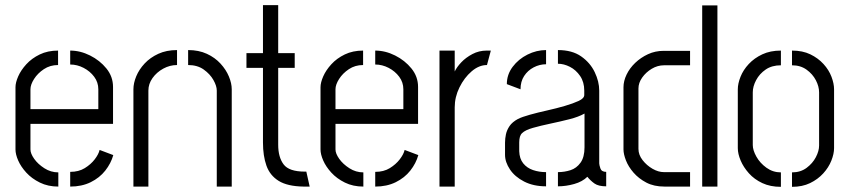

<svg xmlns="http://www.w3.org/2000/svg" viewBox="-20 -723 3288 744"><path d="M206 0Q166 0 134.5 -15.5Q103 -31 82 -54Q61 -77 50.5 -101Q40 -125 40 -144V-385Q40 -403 50.5 -427Q61 -451 82 -474Q103 -497 134 -512Q165 -527 205 -527V-471Q174 -471 150 -455Q126 -439 112 -417Q98 -395 98 -377V-300H361V-377Q361 -404 345 -425.5Q329 -447 304 -460Q279 -473 252 -473V-527Q291 -527 329 -508Q367 -489 392.5 -457.5Q418 -426 418 -386V-243H98V-144Q98 -128 112.5 -107.5Q127 -87 152 -71Q177 -55 206 -55ZM252 0V-57Q285 -57 308.5 -71.5Q332 -86 347 -105.5Q362 -125 366 -142L419 -122Q410 -90 388 -62Q366 -34 331.5 -17Q297 0 252 0Z M497 -377Q497 -401 508 -427.5Q519 -454 540.5 -477Q562 -500 593.5 -514.5Q625 -529 666 -529V-471Q638 -471 612.5 -457Q587 -443 571 -420.5Q555 -398 555 -372V0H497ZM820 -372Q820 -390 807 -413Q794 -436 769.5 -453.5Q745 -471 709 -471V-529Q750 -529 781.5 -514.5Q813 -500 834.5 -476.5Q856 -453 867 -426.5Q878 -400 878 -377V0H820Z M1156 0Q1094 -1 1060 -22Q1026 -43 1012.5 -81Q999 -119 999 -171V-460H935V-517H999V-703H1058V-517H1122V-460H1058V-162Q1058 -114 1079 -86Q1100 -58 1161 -58H1167L1180 0Z M1388 0Q1348 0 1316.5 -15.5Q1285 -31 1264 -54Q1243 -77 1232.5 -101Q1222 -125 1222 -144V-385Q1222 -403 1232.5 -427Q1243 -451 1264 -474Q1285 -497 1316 -512Q1347 -527 1387 -527V-471Q1356 -471 1332 -455Q1308 -439 1294 -417Q1280 -395 1280 -377V-300H1543V-377Q1543 -404 1527 -425.5Q1511 -447 1486 -460Q1461 -473 1434 -473V-527Q1473 -527 1511 -508Q1549 -489 1574.5 -457.5Q1600 -426 1600 -386V-243H1280V-144Q1280 -128 1294.5 -107.5Q1309 -87 1334 -71Q1359 -55 1388 -55ZM1434 0V-57Q1467 -57 1490.5 -71.5Q1514 -86 1529 -105.5Q1544 -125 1548 -142L1601 -122Q1592 -90 1570 -62Q1548 -34 1513.5 -17Q1479 0 1434 0Z M1683 0V-527H1742V-446Q1750 -463 1767.5 -481.5Q1785 -500 1810.5 -513.5Q1836 -527 1866 -527Q1870 -527 1873.5 -527Q1877 -527 1882 -527L1867 -471Q1836 -471 1807.5 -446.5Q1779 -422 1760.5 -384.5Q1742 -347 1742 -307V0Z M2096 -1Q2047 -1 2011 -19.5Q1975 -38 1956 -66.5Q1937 -95 1937 -123V-170Q1937 -186 1940.5 -202.5Q1944 -219 1954.5 -234.5Q1965 -250 1987 -262Q2003 -270 2033.5 -278.5Q2064 -287 2100 -295Q2136 -303 2168.5 -312.5Q2201 -322 2222.5 -332Q2244 -342 2244 -355V-372Q2244 -405 2228 -428.5Q2212 -452 2188.5 -464Q2165 -476 2142 -476V-529Q2197 -529 2232 -504.5Q2267 -480 2284.5 -443.5Q2302 -407 2302 -372V-90Q2302 -84 2306.5 -70.5Q2311 -57 2329 -57V-1Q2299 -1 2283.5 -12Q2268 -23 2256 -38Q2237 -19 2205 -10Q2173 -1 2142 -1V-56Q2167 -56 2190.5 -63.5Q2214 -71 2229.5 -92.5Q2245 -114 2245 -152V-283Q2222 -270 2186.5 -261Q2151 -252 2113 -244Q2075 -236 2045 -227.5Q2015 -219 2003 -207Q1992 -197 1992 -171V-137Q1993 -108 2007.5 -90Q2022 -72 2045.5 -64Q2069 -56 2096 -56ZM1997 -377 1944 -397Q1944 -434 1966.5 -464Q1989 -494 2024 -511.5Q2059 -529 2096 -529V-474Q2071 -474 2048 -462Q2025 -450 2011 -428.5Q1997 -407 1997 -377Z M2555 0Q2514 0 2484.5 -15.5Q2455 -31 2435 -54Q2415 -77 2405.5 -101.5Q2396 -126 2396 -144V-385Q2396 -409 2408 -434Q2420 -459 2441.5 -479.5Q2463 -500 2491 -513Q2519 -526 2552 -526H2654V-470H2553Q2528 -470 2505.5 -456.5Q2483 -443 2468.5 -422.5Q2454 -402 2454 -380V-146Q2454 -123 2470 -102.5Q2486 -82 2508.5 -69Q2531 -56 2553 -56H2654V0ZM2701 0V-702H2760V0Z M3006 1Q2965 1 2934 -13.5Q2903 -28 2882 -51.5Q2861 -75 2850 -101Q2839 -127 2839 -149V-377Q2839 -399 2849.5 -425.5Q2860 -452 2881.5 -475Q2903 -498 2934 -512.5Q2965 -527 3006 -527V-470Q2971 -470 2947 -453.5Q2923 -437 2910 -412.5Q2897 -388 2897 -365V-161Q2897 -141 2911 -116Q2925 -91 2950 -73Q2975 -55 3006 -55ZM3049 1V-55Q3082 -55 3105.5 -72.5Q3129 -90 3141.5 -114Q3154 -138 3154 -159V-365Q3154 -388 3141.5 -412Q3129 -436 3105.5 -453Q3082 -470 3049 -470V-527Q3090 -527 3120 -512.5Q3150 -498 3171 -475Q3192 -452 3202 -425.5Q3212 -399 3212 -377V-149Q3212 -127 3201.5 -100.5Q3191 -74 3170 -51Q3149 -28 3119 -13.5Q3089 1 3049 1Z"/></svg>

Font: Stick No Bills ExtraLight Light
Style: Regular
Weight: 300
Version: Version 2.000